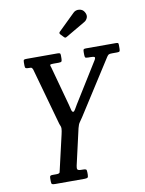

<svg xmlns="http://www.w3.org/2000/svg" viewBox="-103 -1051 847 1123"><g transform="rotate(-10 320.0 -490.0)"><path d="M109 -20V-38Q109 -49 112.5 -52Q116 -55 126 -55H148Q167.5 -55 169.2 -63Q171 -71 174.5 -86L219 -279Q224 -300 224.5 -312.5Q225 -325 216.5 -342L121.5 -682Q117.5 -690.5 114.8 -692.8Q112 -695 99 -695H96Q84 -695 79.5 -698Q75 -701 75 -714V-734Q75 -746 79.5 -748Q84 -750 96 -750H277.5Q288 -750 291.8 -747.5Q295.5 -745 295.5 -735V-718Q295.5 -703.5 292.2 -699.2Q289 -695 274.5 -695H241.5Q226 -695 224.2 -691.2Q222.5 -687.5 227.5 -676L291 -443.5Q295 -429 298.5 -413.2Q302 -397.5 309.5 -397.5Q315 -397.5 322 -410Q329 -422.5 337.5 -436.5L485 -674Q493 -688 487.2 -691.5Q481.5 -695 463 -695H452Q436 -695 433 -698.8Q430 -702.5 430 -718.5V-731Q430 -742.5 432.5 -746.2Q435 -750 446 -750H623Q632.5 -750 636.2 -748.2Q640 -746.5 640 -737V-715Q640 -702.5 637 -698.8Q634 -695 622 -695H593Q577 -695 572 -692Q567 -689 561 -680L355 -358Q345 -342.5 336.8 -331.5Q328.5 -320.5 323 -298L274 -83Q270.5 -67.5 274.5 -61.2Q278.5 -55 300 -55H306Q320.5 -55 324.8 -51.8Q329 -48.5 329 -34V-21Q329 -6.5 324 -3.2Q319 0 305 0H133Q118.5 0 113.8 -2.8Q109 -5.5 109 -20ZM477.5 -960Q488.5 -941.5 482.8 -926.2Q477 -911 464 -903.5L350 -837Q343.5 -833 339.8 -832.8Q336 -832.5 330.5 -838.5L313.5 -856.5Q305.5 -865 313.5 -872.5L411.5 -968Q425.5 -982 446.5 -979.8Q467.5 -977.5 477.5 -960Z"/></g></svg>

Font: Besley* Condensed
Style: Italic
Weight: 400
Width: 3
Italic angle: -13°
Designer: Owen Earl
Foundry: indestructible type*
Version: Version 3.000; ttfautohint (v1.8.3)